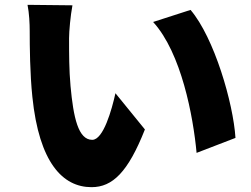

<svg xmlns="http://www.w3.org/2000/svg" viewBox="-20 -746 1040 795"><path d="M280 -724 94 -726C101 -691 103 -648 103 -618C103 -555 104 -440 114 -345C142 -72 240 29 359 29C446 29 510 -33 580 -210L458 -360C443 -292 408 -167 362 -167C304 -167 284 -259 272 -390C266 -457 266 -522 266 -588C266 -617 272 -682 280 -724ZM769 -705 614 -655C731 -527 780 -264 794 -113L955 -175C946 -319 867 -590 769 -705Z"/></svg>

Font: Noto Sans KR Black
Style: Regular
Weight: 900
Designer: Ryoko NISHIZUKA 西塚涼子 (kana, bopomofo & ideographs); Paul D. Hunt (Latin, Greek & Cyrillic); Sandoll Communications 산돌커뮤니
Foundry: Adobe
Version: Version 2.004;hotconv 1.0.118;makeotfexe 2.5.65603